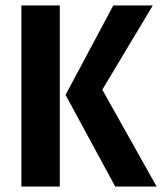

<svg xmlns="http://www.w3.org/2000/svg" viewBox="-20 -680 591 700"><path d="M198 -660V0H58V-660ZM551 0H400L219 -334L393 -660H537L353 -353Z"/></svg>

Font: Sansita Medium
Style: Regular
Weight: 500
Designer: Pablo Cosgaya
Foundry: Omnibus-Type
Version: Version 1.006